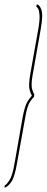

<svg xmlns="http://www.w3.org/2000/svg" viewBox="-79 -714 210 867"><path d="M-59 133 -57 122Q-51 122 -36.8 100.5Q-22.5 79 -13 22L23 -183Q33 -235.5 44.5 -254.2Q56 -273 65 -282Q60 -289.5 54.5 -309Q49 -328.5 58 -381L94 -583Q101 -623.5 99.5 -645.2Q98 -667 93 -675Q88 -683 85 -683L87 -694Q98.5 -694 107.5 -671.2Q116.5 -648.5 105 -583L68 -373Q60 -327.5 67 -307.8Q74 -288 76 -288L74 -275Q71 -275 57.8 -256.5Q44.5 -238 36 -189L-2 22Q-13 88 -30.2 110.5Q-47.5 133 -59 133Z"/></svg>

Font: Anybody UltraCondensed Thin
Style: Italic
Weight: 100
Width: 1
Italic angle: -10°
Designer: Tyler Finck
Foundry: Etcetera Type Company
Version: Version 1.010; ttfautohint (v1.8.3) -l 8 -r 50 -G 200 -x 14 